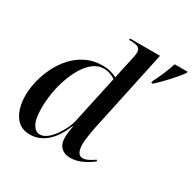

<svg xmlns="http://www.w3.org/2000/svg" viewBox="-168 -929 1111 1109"><g transform="rotate(30 387.5 -375.0)"><path d="M627 -613Q646 -649 661 -685Q676 -721 689 -760H775L773 -750Q758 -729 735 -702.5Q712 -676 686 -649Q660 -622 636 -600H625ZM166 10Q100 10 66 -41.5Q32 -93 32 -177Q32 -221 44.5 -272Q57 -323 81 -371.5Q105 -420 141 -459.5Q177 -499 225.5 -522.5Q274 -546 334 -546Q363 -546 387 -539.5Q411 -533 430 -523Q432 -536 435 -550.5Q438 -565 441 -579L459 -660Q462 -674 464.5 -686.5Q467 -699 467 -710Q467 -734 450 -742Q433 -750 404 -750H390L392 -760H591L474 -212Q471 -200 467.5 -178Q464 -156 461 -134Q458 -112 458 -98Q458 -24 499 -24Q516 -24 536.5 -34.5Q557 -45 575 -58L580 -50Q556 -29 516 -9.5Q476 10 435 10Q396 10 373.5 -12.5Q351 -35 351 -76Q351 -111 360 -156H357Q323 -72 274.5 -31Q226 10 166 10ZM215 -19Q239 -19 261.5 -36Q284 -53 304 -80.5Q324 -108 338.5 -139Q353 -170 359 -199L426 -509Q413 -519 392.5 -526.5Q372 -534 349 -534Q310 -534 278.5 -509.5Q247 -485 223 -445Q199 -405 182 -355.5Q165 -306 157 -255.5Q149 -205 149 -161Q149 -85 168 -52Q187 -19 215 -19Z"/></g></svg>

Font: Noto Serif Display Medium
Style: Italic
Weight: 500
Italic angle: -12°
Designer: Monotype Design Team
Foundry: Monotype Imaging Inc.
Version: Version 2.009